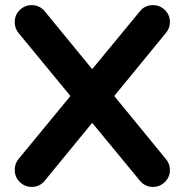

<svg xmlns="http://www.w3.org/2000/svg" viewBox="-20 -738 729 758"><path d="M431 -359 635 -110Q653 -88 650.5 -60.5Q648 -33 626 -15Q608 0 584 0Q552 0 532 -25L344 -253L157 -25Q137 0 105 0Q81 0 63 -15Q41 -33 38.5 -60.5Q36 -88 53 -110L258 -359L53 -608Q36 -630 38.5 -657.5Q41 -685 62.5 -702.5Q84 -720 111.5 -717.5Q139 -715 157 -693L344 -465L532 -693Q549 -715 577 -717.5Q605 -720 626.5 -702.5Q648 -685 650.5 -657.5Q653 -630 635 -608Z"/></svg>

Font: Multiround Pro
Style: Regular
Weight: 400
Designer: Ivan Filipov, Sasha Pavljenko
Version: Version 1.005;Fontself Maker 3.5.4